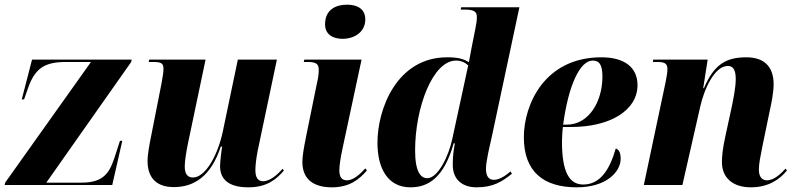

<svg xmlns="http://www.w3.org/2000/svg" viewBox="-22 -791 3402 821"><path d="M-2 0H458L501 -189H491L466 -112C443 -44 413 -10 326 -10H176L539 -526L541 -536H115L71 -366H81L96 -409C126 -498 167 -526 260 -526H367L0 -10Z M1040 10C1119 10 1160 -24 1192 -62L1186 -69C1163 -42 1131 -16 1103 -16C1081 -16 1070 -32 1070 -64C1070 -85 1074 -116 1080 -147L1162 -536H995L931 -230C910 -129 857 -32 803 -32C780 -32 768 -47 768 -79C768 -101 774 -141 782 -179L857 -536H616L614 -526H635C671 -526 677 -517 677 -497C677 -485 675 -468 669 -436L625 -213C618 -178 609 -134 609 -102C609 -43 636 9 721 9C811 9 881 -40 922 -164H928C925 -151 919 -97 919 -81C919 -33 945 10 1040 10Z M1443 -625C1492 -625 1540 -653 1540 -708C1540 -755 1503 -771 1462 -771C1414 -771 1368 -750 1368 -687C1368 -644 1401 -625 1443 -625ZM1397 10C1473 10 1514 -24 1547 -62L1540 -71C1519 -47 1489 -20 1462 -20C1438 -20 1430 -35 1429 -61C1429 -83 1434 -115 1442 -153L1524 -536H1279L1277 -526H1293C1331 -526 1341 -517 1341 -492C1341 -474 1338 -454 1333 -434L1288 -213C1276 -154 1271 -122 1271 -98C1271 -26 1317 10 1397 10Z M1733 10C1809 10 1876 -30 1918 -178H1923C1918 -149 1914 -127 1914 -86C1914 -23 1955 10 2016 10C2087 10 2124 -14 2167 -48L2161 -58C2145 -44 2116 -22 2090 -22C2068 -22 2056 -37 2056 -70C2056 -99 2071 -163 2079 -197L2199 -760H1950L1948 -750H1966C2010 -750 2017 -738 2017 -718C2017 -705 2015 -688 2011 -670L1994 -584C1992 -572 1986 -542 1983 -525C1959 -540 1935 -546 1890 -546C1675 -546 1592 -325 1592 -181C1592 -71 1636 10 1733 10ZM1805 -29C1777 -29 1753 -56 1753 -148C1753 -330 1828 -532 1928 -532C1949 -532 1967 -524 1980 -511L1912 -197C1897 -125 1851 -29 1805 -29Z M2444 10C2572 10 2632 -57 2632 -112C2632 -141 2623 -152 2611 -156C2585 -65 2544 -2 2472 -2C2415 -2 2381 -50 2381 -186C2381 -197 2383 -235 2385 -248H2421C2585 -248 2704 -318 2704 -427C2704 -503 2648 -546 2550 -546C2305 -546 2218 -342 2218 -204C2218 -56 2303 10 2444 10ZM2401 -258H2386C2409 -429 2459 -532 2512 -532C2541 -532 2554 -514 2554 -463C2554 -358 2497 -258 2401 -258Z M3189 10C3265 10 3313 -25 3343 -62L3337 -70C3320 -52 3291 -20 3257 -20C3236 -20 3223 -36 3223 -65C3223 -93 3230 -123 3237 -160L3269 -315C3277 -351 3286 -396 3286 -431C3286 -493 3258 -546 3169 -546C3082 -546 3031 -515 2988 -414H2985L3004 -536H2771L2770 -526H2790C2826 -526 2832 -515 2832 -494C2832 -482 2828 -461 2825 -444L2731 0H2896L2972 -334C2989 -411 3034 -509 3090 -509C3121 -509 3124 -477 3124 -451C3124 -417 3113 -364 3108 -339L3079 -205C3069 -159 3065 -125 3065 -98C3065 -32 3110 10 3189 10Z"/></svg>

Font: Noto Serif Display SemiCondensed ExtraBold
Style: Italic
Weight: 800
Width: 4
Italic angle: -12°
Designer: Monotype Design Team
Foundry: Monotype Imaging Inc.
Version: Version 2.009